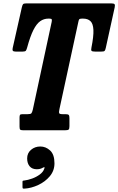

<svg xmlns="http://www.w3.org/2000/svg" viewBox="-20 -770 699 1135"><path d="M95.5 -21.5V-75.5Q95.5 -87 98.5 -91Q101.5 -95 112.5 -95H143Q161 -95 165.5 -100.2Q170 -105.5 174 -122L285.5 -640.5Q287.5 -651 285.8 -655.5Q284 -660 271.5 -660H266Q239.5 -660 217.8 -644.8Q196 -629.5 177.2 -592.2Q158.5 -555 140.5 -489Q137 -476 133 -470.5Q129 -465 113.5 -465H73.5Q60 -465 56.2 -469.8Q52.5 -474.5 55 -486L109 -726Q112 -739.5 116 -744.8Q120 -750 135.5 -750H637Q653 -750 657 -745.2Q661 -740.5 658 -726.5L605.5 -487.5Q602.5 -473 598.2 -469Q594 -465 577.5 -465H544Q526.5 -465 521.8 -469Q517 -473 520.5 -488.5Q534 -555.5 532.2 -592.8Q530.5 -630 514.8 -645Q499 -660 471 -660H464.5Q451.5 -660 448.2 -655.5Q445 -651 443 -640L331.5 -125.5Q327.5 -107.5 329.8 -101.2Q332 -95 350.5 -95H368Q382.5 -95 386.5 -90.2Q390.5 -85.5 390.5 -71.5V-24Q390.5 -8 385.5 -4Q380.5 0 365.5 0H116Q103 0 99.2 -4Q95.5 -8 95.5 -21.5ZM140.5 166.5Q140.5 135 163.5 115.5Q186.5 96 218.5 96Q250.5 96 276.2 119.5Q302 143 302 195.5Q302 239 274.5 271.8Q247 304.5 206.2 323.5Q165.5 342.5 125.5 345Q118 345.5 115.5 344.2Q113 343 113 335V305Q113 299 115.8 298.2Q118.5 297.5 124 297Q145 294.5 170 285.5Q195 276.5 215.2 261.5Q235.5 246.5 241.5 227.5Q246 219.5 242 218.8Q238 218 232 222Q217.5 230.5 197.5 230.5Q170 230.5 155.2 213Q140.5 195.5 140.5 166.5Z"/></svg>

Font: Besley* Condensed
Style: Bold Italic
Weight: 700
Width: 3
Italic angle: -13°
Designer: Owen Earl
Foundry: indestructible type*
Version: Version 3.000; ttfautohint (v1.8.3)